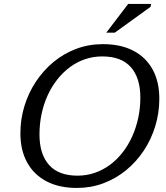

<svg xmlns="http://www.w3.org/2000/svg" viewBox="-20 -916 820 946"><path d="M174.5 -253Q174.5 -157 221.2 -103.8Q268 -50.5 362 -50.5Q407 -50.5 447.2 -64.5Q487.5 -78.5 522 -104Q556.5 -129.5 584 -164.8Q611.5 -200 631 -243Q650.5 -286 661 -334.8Q671.5 -383.5 671.5 -435.5Q671.5 -532 624.8 -585Q578 -638 484 -638Q439 -638 398.8 -624.2Q358.5 -610.5 324 -584.8Q289.5 -559 261.8 -523.8Q234 -488.5 214.5 -445.5Q195 -402.5 184.8 -354Q174.5 -305.5 174.5 -253ZM765 -429.5Q765 -360 745.2 -295Q725.5 -230 688.8 -174.5Q652 -119 601.5 -77.5Q551 -36 489.5 -13Q428 10 359 10Q271 10 208.8 -22.8Q146.5 -55.5 113.5 -116Q80.5 -176.5 80.5 -259Q80.5 -329 100.5 -394Q120.5 -459 157.2 -514.2Q194 -569.5 244.2 -611Q294.5 -652.5 356 -675.5Q417.5 -698.5 487 -698.5Q575 -698.5 637.2 -666Q699.5 -633.5 732.2 -573.2Q765 -513 765 -429.5ZM503.5 -755 611.5 -896.5H724.5L722 -882.5L545.5 -755Z"/></svg>

Font: Newsreader 12pt
Style: Italic
Weight: 400
Italic angle: -17°
Version: Version 1.003